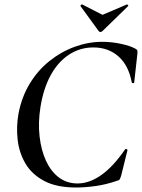

<svg xmlns="http://www.w3.org/2000/svg" viewBox="-20 -822 632 854"><path d="M319 12Q231 12 176 -17.5Q121 -47 93 -95Q65 -143 58.5 -200.5Q52 -258 62 -315Q76 -390 112 -449.5Q148 -509 200 -550.5Q252 -592 312.5 -614Q373 -636 435 -636Q476 -636 518 -627Q560 -618 583 -605Q590 -601 591 -597Q592 -593 591 -582L577 -456Q577 -452 572 -452Q567 -452 566 -456Q552 -531 507 -571Q462 -611 395 -611Q336 -611 287 -579Q238 -547 205.5 -487.5Q173 -428 160 -346Q149 -277 156 -215.5Q163 -154 184.5 -107Q206 -60 241.5 -33Q277 -6 325 -6Q377 -6 430 -43Q483 -80 536 -157Q539 -161 543.5 -158.5Q548 -156 547 -154L519 -41Q515 -29 512.5 -24.5Q510 -20 501 -18Q452 -1 405 5.5Q358 12 319 12ZM418 -685 338 -795Q337 -797 340 -800Q343 -803 346 -802L436 -756L544 -802Q546 -803 549 -800Q552 -797 550 -795L437 -685Q426 -674 418 -685Z"/></svg>

Font: Cormorant Light SemiBold
Style: Italic
Weight: 600
Italic angle: -10°
Version: Version 4.000